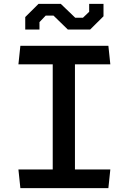

<svg xmlns="http://www.w3.org/2000/svg" viewBox="-20 -965 660 985"><path d="M84.5 0H536L546 -95.5H364.5V-635H546L536 -730H84.5L74.5 -635H250.5V-95.5H74.5ZM109.5 -813.5H182.5V-851.5L214.5 -885H254.5L328 -813.5H442.5L511 -881.5V-945H437.5V-904.5L405.5 -874H366L292 -945H177.5L109.5 -877.5Z"/></svg>

Font: Monaspace Krypton Medium
Style: Regular
Weight: 500
Designer: Riley Cran & the Lettermatic Team
Foundry: Lettermatic
Version: Version 1.101 (Monaspace Krypton)